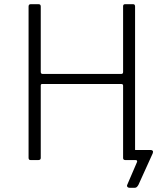

<svg xmlns="http://www.w3.org/2000/svg" viewBox="-20 -762 789 914"><path d="M597 132Q590 132 586.5 127.5Q583 123 586 117L632 10Q634 5 632 2.5Q630 0 625 0H591L617 -56Q617 -48 625 -48H697Q704 -48 707 -44Q710 -40 707 -32L639 118Q635 125 631 128.5Q627 132 621 132ZM558 -362H180Q174 -362 174 -355V-10Q174 0 162 0H126Q121 0 118.5 -2.5Q116 -5 116 -11V-731Q116 -742 126 -742H164Q174 -742 174 -731V-420Q174 -410 183 -410H557Q566 -410 566 -419V-732Q566 -742 575 -742H614Q623 -742 623 -731V-11Q623 0 614 0H577Q566 0 566 -10V-354Q566 -362 558 -362Z"/></svg>

Font: Libre Franklin ExtraLight
Style: Regular
Weight: 250
Designer: Pablo Impallari, Rodrigo Fuenzalida, Nhung Nguyen
Foundry: Impallari Type
Version: Version 3.000